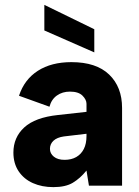

<svg xmlns="http://www.w3.org/2000/svg" viewBox="-20 -762 570 788"><path d="M162 -742 367 -642V-547L162 -637ZM345 0 335 -62Q309 -30 279 -12Q249 6 199 6Q152 6 115 -10.5Q78 -27 56.5 -59Q35 -91 35 -136Q35 -198 79.5 -239Q124 -280 218 -290L335 -303V-336Q335 -353 318.5 -369.5Q302 -386 267 -386Q236 -386 213.5 -370Q191 -354 183 -324L58 -369Q80 -436 135.5 -471.5Q191 -507 273 -507Q375 -507 428 -456Q481 -405 481 -319V0ZM335 -213 242 -202Q214 -198 199.5 -184.5Q185 -171 185 -151Q185 -132 201 -119Q217 -106 245 -106Q273 -106 293 -117.5Q313 -129 324 -150.5Q335 -172 335 -204Z"/></svg>

Font: Albert Sans ExtraBold
Style: Regular
Weight: 800
Designer: Andreas Rasmussen
Foundry: a.Foundry
Version: Version 1.025